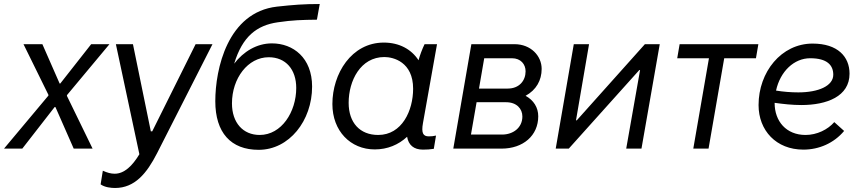

<svg xmlns="http://www.w3.org/2000/svg" viewBox="-48 -740 4302 956"><path d="M-28 0H63L224 -207H228L319 0H413L285 -263L286 -267L497 -520H406L252 -324H249L163 -520H69L193 -268V-264Z M525 196C623 196 683 123 734 23L1010 -520H926L710 -86H703L614 -520H529L646 28C611 86 571 125 523 125C504 125 486 120 464 110L453 178C474 193 505 196 525 196Z M1240 6C1392 6 1506 -139 1506 -309C1506 -452 1412 -524 1306 -524C1230 -524 1164 -483 1118 -423C1159 -559 1231 -614 1335 -629C1410 -640 1456 -641 1530 -642L1544 -720C1464 -720 1413 -716 1331 -707C1085 -679 1024 -396 1024 -236C1024 -80 1101 6 1240 6ZM1245 -68C1162 -68 1107 -129 1107 -225C1107 -350 1186 -455 1290 -455C1375 -455 1427 -394 1427 -302C1427 -183 1354 -68 1245 -68Z M2058 5C2078 5 2093 4 2112 1L2123 -65C2111 -62 2100 -61 2087 -61C2059 -61 2049 -77 2058 -127L2128 -520H2066C2054 -495 2043 -466 2036 -440C2000 -495 1940 -528 1863 -528C1702 -528 1607 -373 1607 -222C1607 -88 1697 4 1818 4C1881 4 1936 -19 1979 -59C1986 -18 2012 5 2058 5ZM1866 -456C1910 -456 2009 -432 2009 -298C2009 -190 1954 -68 1835 -68C1744 -68 1688 -129 1688 -228C1688 -338 1747 -456 1866 -456Z M2209 0H2449C2557 0 2632 -65 2632 -161C2632 -205 2609 -241 2569 -263C2622 -292 2649 -340 2649 -397C2649 -462 2595 -520 2514 -520H2299ZM2297 -70 2325 -231H2472C2525 -231 2553 -198 2553 -160C2553 -104 2507 -70 2452 -70ZM2337 -299 2363 -450H2501C2545 -450 2569 -420 2569 -385C2569 -339 2538 -299 2480 -299Z M2719 0H2784L3135 -391H3139L3070 0H3146L3237 -520H3163L2824 -141H2820L2885 -520H2809Z M3324 -450H3482L3404 0H3480L3558 -450H3716L3728 -520H3336Z M3952 5C4030 5 4104 -27 4155 -88L4106 -132C4074 -95 4020 -68 3963 -68C3867 -68 3809 -136 3809 -227V-228C3852 -222 3897 -217 3942 -217C4069 -217 4182 -260 4182 -373C4182 -458 4123 -523 3998 -523C3842 -523 3729 -381 3729 -217C3729 -90 3817 5 3952 5ZM3816 -289C3837 -385 3906 -450 3986 -450C4071 -450 4101 -415 4101 -368C4101 -312 4027 -280 3927 -280C3891 -280 3852 -283 3816 -289Z"/></svg>

Font: Fixel Text 20240404
Style: Italic
Weight: 400
Width: 4
Italic angle: -10°
Designer: AlfaBravo + MacPaw
Foundry: Kyrylo Tkachov, Marchela Mozhyna, Serhii Makarenko, Maria Weinstein, Zakhar Kryvoshyya
Version: Version 1.211;Glyphs 3.2 (3225)